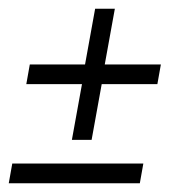

<svg xmlns="http://www.w3.org/2000/svg" viewBox="-30 -470 399 438"><path d="M134 -151H179L202 -278H329L337 -323H209L232 -450H187L164 -323H38L30 -278H157ZM-10 -52H289L297 -97H-2Z"/></svg>

Font: RL Madena Oblique
Style: Regular
Weight: 400
Italic angle: -10°
Designer: I Kadek Wantara Putra
Foundry: Roughlines ID
Version: Version 1.000;Glyphs 3.1.2 (3151)